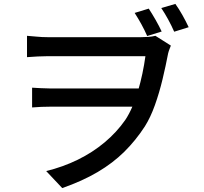

<svg xmlns="http://www.w3.org/2000/svg" viewBox="-20 -882 1040 981"><path d="M740 -838Q757 -812 775 -780.5Q793 -749 806 -721L732 -698Q719 -728 702.5 -758Q686 -788 668 -816ZM876 -862Q894 -837 912 -805Q930 -773 944 -743L870 -720Q856 -752 839 -783Q822 -814 804 -841ZM118 -699Q136 -698 165 -695Q194 -692 226 -692Q242 -692 279.5 -692Q317 -692 366 -692Q415 -692 467.5 -692Q520 -692 568 -692Q616 -692 651 -692Q686 -692 699 -692Q719 -692 738.5 -693.5Q758 -695 774 -699L853 -649Q850 -641 846 -631Q842 -621 839 -609Q827 -546 810.5 -477Q794 -408 771.5 -345Q749 -282 720 -236Q674 -165 615.5 -107Q557 -49 479 -3Q401 43 298 79L216 -8Q302 -29 377.5 -66Q453 -103 514.5 -154.5Q576 -206 620 -269Q640 -299 656.5 -337.5Q673 -376 685.5 -418.5Q698 -461 707.5 -506Q717 -551 723 -595Q708 -595 670.5 -595Q633 -595 582.5 -595Q532 -595 476.5 -595Q421 -595 370.5 -595Q320 -595 281.5 -595Q243 -595 226 -595Q201 -595 173 -593.5Q145 -592 118 -590ZM717 -337Q699 -337 661.5 -337Q624 -337 576 -337Q528 -337 477 -337Q426 -337 378.5 -337Q331 -337 294.5 -337Q258 -337 240 -337Q214 -337 191 -336Q168 -335 144 -333V-434Q165 -433 189 -431.5Q213 -430 237 -430Q255 -430 293 -430Q331 -430 380.5 -430Q430 -430 482.5 -430Q535 -430 583.5 -430Q632 -430 669 -430Q706 -430 724 -430Z"/></svg>

Font: Noto Sans KR Medium
Style: Regular
Weight: 500
Designer: Ryoko NISHIZUKA  (kana, bopomofo & ideographs); Paul D. Hunt (Latin, Greek & Cyrillic); Sandoll Communications , Soo-you
Foundry: Adobe
Version: Version 2.004-H2;hotconv 1.0.118;makeotfexe 2.5.65603